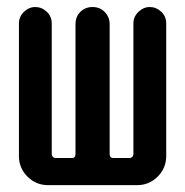

<svg xmlns="http://www.w3.org/2000/svg" viewBox="-20 -540 540 560"><path d="M120.1 0Q85 0 60.1 -24.9Q35.2 -49.8 35.2 -85V-471.7Q35.2 -491.2 49.8 -505.4Q64.5 -519.5 83 -519.5Q101.6 -519.5 116.2 -505.9Q130.9 -492.2 130.9 -471.7V-90.8Q130.9 -85.9 134.3 -82.5Q137.7 -79.1 142.6 -79.1H189.5Q200.2 -79.1 200.2 -90.8V-469.7Q200.2 -491.2 214.4 -505.4Q228.5 -519.5 250 -519.5Q271.5 -519.5 285.6 -504.9Q299.8 -490.2 299.8 -469.7V-90.8Q299.8 -79.1 310.5 -79.1H357.4Q362.3 -79.1 365.7 -82.5Q369.1 -85.9 369.1 -90.8V-471.7Q369.1 -491.2 383.8 -505.4Q398.4 -519.5 417 -519.5Q435.5 -519.5 450.2 -505.9Q464.8 -492.2 464.8 -471.7V-85Q464.8 -49.8 439.9 -24.9Q415 0 379.9 0Z"/></svg>

Font: Rounded-X Mgen+ 1mn medium
Style: Regular
Weight: 500
Designer: [Source Han Sans]
Ryoko NISHIZUKA  (kana & ideographs); Paul D. Hunt (Latin, Greek & Cyrillic); Wenlong ZHANG  (bopomofo
Version: Version 1.059.20150602